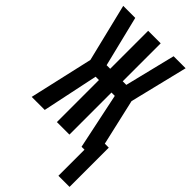

<svg xmlns="http://www.w3.org/2000/svg" viewBox="-279 -786 1062 1062"><g transform="rotate(45 252.0 -255.0)"><path d="M4 0H106L175 -329H201V0H299V-329H325L394 0H417V204H504V-103H473L411 -374L494 -714H400L327 -417H299V-714H201V-417H173L100 -714H6L89 -374Z"/></g></svg>

Font: Noto Sans Mono ExtraCondensed SemiBold
Style: Regular
Weight: 600
Width: 2
Designer: Monotype Design Team
Foundry: Monotype Imaging Inc.
Version: Version 2.014